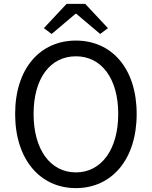

<svg xmlns="http://www.w3.org/2000/svg" viewBox="-20 -956 782 989"><path d="M246 -781 369 -885H373L496 -781L536 -811L419 -936H323L206 -811ZM371 13C555 13 684 -134 684 -369C684 -604 555 -747 371 -747C187 -747 58 -604 58 -369C58 -134 187 13 371 13ZM371 -68C239 -68 153 -186 153 -369C153 -553 239 -666 371 -666C502 -666 589 -553 589 -369C589 -186 502 -68 371 -68Z"/></svg>

Font: Noto Sans JP
Style: Regular
Weight: 400
Designer: Ryoko NISHIZUKA  (kana, bopomofo & ideographs); Paul D. Hunt (Latin, Greek & Cyrillic); Sandoll Communications , Soo-you
Foundry: Adobe
Version: Version 2.002;hotconv 1.0.116;makeotfexe 2.5.65601